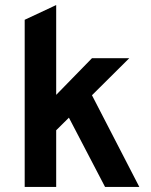

<svg xmlns="http://www.w3.org/2000/svg" viewBox="-20 -742 599 762"><path d="M78 0V-663.5L203 -722V-365.5L345 -511H493L345 -364L533 0H397L253.5 -275L203 -225V0Z"/></svg>

Font: Undotted
Style: Bold
Weight: 700
Designer: Delve Withrington, Dave Bailey, Thomas Jockin
Foundry: Delve Fonts LLC
Version: Version 4.000